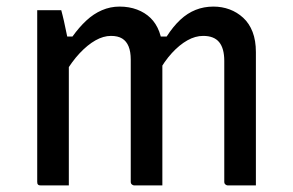

<svg xmlns="http://www.w3.org/2000/svg" viewBox="-20 -563 890 583"><path d="M757 0Q745 0 729.5 0Q714 0 699 0Q684 0 672 0Q669 0 666.5 -1.5Q664 -3 662.5 -5Q661 -7 661 -11Q661 -51 661 -90.5Q661 -130 661 -168.5Q661 -207 661 -243.5Q661 -280 661 -314Q661 -348 661 -378Q661 -416 645.5 -435Q630 -454 597 -454Q573 -454 549 -440.5Q525 -427 502 -402Q479 -377 458 -339L447 -452H486Q506 -483 527.5 -503Q549 -523 574 -533Q599 -543 628 -543Q654 -543 677 -534.5Q700 -526 718.5 -509Q737 -492 747 -466Q757 -440 757 -405Q757 -376 757 -341.5Q757 -307 757 -267Q757 -227 757 -184.5Q757 -142 757 -99Q757 -74 757 -49.5Q757 -25 757 0ZM473 0Q462 0 446 0Q430 0 414 0Q398 0 388 0Q385 0 382.5 -1.5Q380 -3 378.5 -5Q377 -7 377 -11Q377 -51 377 -91Q377 -131 377 -169Q377 -207 377 -244Q377 -281 377 -315.5Q377 -350 377 -382Q377 -406 370.5 -422Q364 -438 351 -446Q338 -454 317 -454Q294 -454 270 -440.5Q246 -427 222 -401.5Q198 -376 175 -337L163 -452H200Q220 -480 242 -500.5Q264 -521 289.5 -532Q315 -543 343 -543Q372 -543 396 -534Q420 -525 437 -508.5Q454 -492 463.5 -467Q473 -442 473 -409Q473 -378 473 -336.5Q473 -295 473 -243.5Q473 -192 473 -131Q473 -70 473 0ZM189 0Q180 0 169 0Q158 0 147 0Q136 0 125 0Q114 0 104 0Q101 0 99 -0.5Q97 -1 95.5 -2.5Q94 -4 93.5 -6Q93 -8 93 -11Q93 -81 93 -151Q93 -221 93 -291.5Q93 -362 93 -432Q93 -463 93 -488.5Q93 -514 93 -532Q101 -532 110.5 -532Q120 -532 130 -532Q140 -532 149.5 -532Q159 -532 166 -532Q166 -532 170 -516.5Q174 -501 178 -481Q182 -461 185.5 -445.5Q189 -430 189 -430Q189 -371 189 -301Q189 -231 189 -155Q189 -79 189 0Z"/></svg>

Font: Recursive
Style: Regular
Weight: 400
Version: Version 1.085